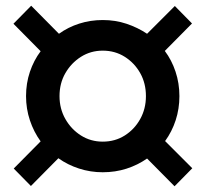

<svg xmlns="http://www.w3.org/2000/svg" viewBox="-20 -699 692 671"><path d="M88 -49 28 -110 122 -205Q98 -238 84.5 -278.5Q71 -319 71 -363Q71 -408 84.5 -448Q98 -488 122 -520L27 -616L89 -679L186 -581Q218 -604 257 -616.5Q296 -629 339 -629Q383 -629 422 -616Q461 -603 494 -581L591 -678L651 -617L556 -521Q580 -489 593.5 -448.5Q607 -408 607 -363Q607 -319 594 -279Q581 -239 557 -206L652 -111L590 -48L494 -145Q461 -122 422 -109.5Q383 -97 339 -97Q296 -97 256 -110Q216 -123 184 -146ZM339 -204Q382 -204 416 -225.5Q450 -247 470 -283Q490 -319 490 -363Q490 -408 470 -443.5Q450 -479 416 -500.5Q382 -522 339 -522Q297 -522 263 -500.5Q229 -479 208.5 -443.5Q188 -408 188 -363Q188 -319 208.5 -283Q229 -247 263 -225.5Q297 -204 339 -204Z"/></svg>

Font: Red Hat Mono SemiBold
Style: Italic
Weight: 600
Italic angle: -12°
Monospace: yes
Designer: Pentagram, MCKL
Foundry: MCKL
Version: Version 1.030